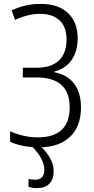

<svg xmlns="http://www.w3.org/2000/svg" viewBox="-20 -745 481 984"><path d="M207 126Q207 70 147 9Q81 4 32 -18V-72Q103 -41 173 -41Q337 -41 337 -195Q337 -348 168 -348H97V-398H168Q243 -398 282 -435Q321 -472 321 -543Q321 -607 285.5 -640.5Q250 -674 185 -674Q124 -674 57 -643L40 -692Q109 -725 189 -725Q279 -725 328.5 -678Q378 -631 378 -549Q378 -482 347 -437.5Q316 -393 258 -378V-375Q325 -362 360 -316Q395 -270 395 -194Q395 -100 342 -47Q289 6 193 10Q220 35 237.5 66.5Q255 98 255 133Q255 174 233 196.5Q211 219 170 219Q143 219 126 212V171Q138 176 160 176Q207 176 207 126Z"/></svg>

Font: Noto Sans Condensed Light
Style: Regular
Weight: 300
Width: 3
Designer: Monotype Design Team
Foundry: Monotype Imaging Inc.
Version: Version 2.013; ttfautohint (v1.8.4.7-5d5b)